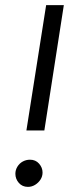

<svg xmlns="http://www.w3.org/2000/svg" viewBox="-20 -720 288 749"><path d="M83 -211 160 -700H229L153 -211ZM89 9Q67 9 53.5 -6.5Q40 -22 40 -42Q40 -57 48 -70Q56 -83 69 -90Q82 -97 97 -97Q119 -97 132.5 -81.5Q146 -66 146 -47Q146 -32 138 -19.5Q130 -7 117 1Q104 9 89 9Z"/></svg>

Font: MuseoModerno Thin Light
Style: Italic
Weight: 300
Italic angle: -9°
Version: Version 1.003